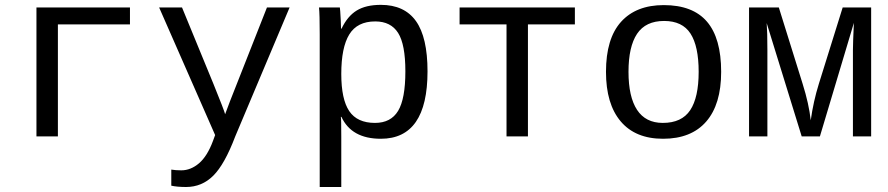

<svg xmlns="http://www.w3.org/2000/svg" viewBox="-20 -559 3641 787"><path d="M512.7 -528.3V-459H217.3V0H129.4V-528.3Z M742.7 207.5Q706.5 207.5 682.1 202.1V136.2Q700.7 139.2 723.1 139.2Q761.7 139.2 795.7 110.4Q829.6 81.5 853 18.6L861.8 -5.4L632.3 -528.3H726.1L855 -214.8Q899.4 -105.5 902.8 -90.8L922.9 -144.5L1074.2 -528.3H1167L944.3 0Q900.9 114.7 854.2 161.1Q807.6 207.5 742.7 207.5Z M1732.4 -266.6Q1732.4 9.8 1541 9.8Q1420.9 9.8 1379.4 -80.1H1377Q1378.9 -76.2 1378.9 1V207.5H1290.5V-418.9Q1290.5 -502 1287.6 -528.3H1373Q1373.5 -526.4 1374.5 -513.9Q1375.5 -501.5 1376.7 -477.3Q1377.9 -453.1 1377.9 -441.4H1379.9Q1404.3 -492.7 1442.1 -515.9Q1480 -539.1 1541 -539.1Q1637.7 -539.1 1685.1 -472.4Q1732.4 -405.8 1732.4 -266.6ZM1641.6 -266.6Q1641.6 -377 1611.8 -424.1Q1582 -471.2 1518.1 -471.2Q1444.3 -471.2 1411.6 -417.7Q1378.9 -364.3 1378.9 -255.9Q1378.9 -151.9 1411.6 -103.5Q1444.3 -55.2 1517.1 -55.2Q1582 -55.2 1611.8 -104.5Q1641.6 -153.8 1641.6 -266.6Z M1863.8 -528.3H2336.4V-459H2144V0H2056.2V-459H1863.8Z M2936 -264.6Q2936 -131.3 2874.8 -60.8Q2813.5 9.8 2697.8 9.8Q2584.5 9.8 2524.2 -61.5Q2463.9 -132.8 2463.9 -264.6Q2463.9 -400.9 2525.6 -469.5Q2587.4 -538.1 2700.7 -538.1Q2819.8 -538.1 2877.9 -470.2Q2936 -402.3 2936 -264.6ZM2843.8 -264.6Q2843.8 -369.6 2810.3 -421.4Q2776.9 -473.1 2702.1 -473.1Q2626.5 -473.1 2591.3 -420.4Q2556.2 -367.7 2556.2 -264.6Q2556.2 -162.1 2591.3 -108.6Q2626.5 -55.2 2696.8 -55.2Q2774.4 -55.2 2809.1 -107.4Q2843.8 -159.7 2843.8 -264.6Z M3476.1 0V-353.5Q3476.1 -379.4 3480 -465.3L3340.8 0H3266.1L3122.6 -464.4Q3125.5 -427.7 3125.5 -353.5V0H3050.3V-528.3H3172.4L3270 -215.3Q3295.9 -132.8 3303.2 -65.9Q3314 -143.6 3336.4 -215.3L3434.1 -528.3H3550.8V0Z"/></svg>

Font: Liberation Mono
Style: Regular
Weight: 400
Monospace: yes
Designer: Steve Matteson
Foundry: Ascender Corporation
Version: Version 2.1.5